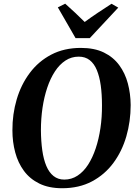

<svg xmlns="http://www.w3.org/2000/svg" viewBox="-20 -1013 750 1044"><path d="M318 10.5Q245.5 10.5 194 -14.8Q142.5 -40 110.2 -83.8Q78 -127.5 62.8 -184.2Q47.5 -241 47.5 -303.5Q47 -392 70.8 -472.5Q94.5 -553 141.8 -616.2Q189 -679.5 258.8 -716Q328.5 -752.5 420 -752.5Q493.5 -752.5 544.8 -727.5Q596 -702.5 628.2 -658.8Q660.5 -615 675.2 -559.2Q690 -503.5 690.5 -442Q690.5 -353 667 -271.8Q643.5 -190.5 596.5 -127Q549.5 -63.5 479.8 -26.5Q410 10.5 318 10.5ZM329.5 -36.5Q369 -36.5 401.5 -57.8Q434 -79 458.8 -117.2Q483.5 -155.5 500.5 -206.5Q517.5 -257.5 526.2 -317Q535 -376.5 534.5 -441Q534.5 -500 527.8 -548.5Q521 -597 506.5 -632Q492 -667 467.8 -686Q443.5 -705 408 -705Q368.5 -705 336 -683.8Q303.5 -662.5 278.8 -624.8Q254 -587 237 -536.5Q220 -486 211.2 -427Q202.5 -368 202.5 -304.5Q203 -244.5 210 -195.2Q217 -146 232 -110.5Q247 -75 271.2 -55.8Q295.5 -36.5 329.5 -36.5ZM391 -805.5 294.5 -973 334.5 -993Q362 -968.5 388.8 -943.5Q415.5 -918.5 440.5 -893.5Q475 -919 512.2 -943.8Q549.5 -968.5 586.5 -992.5L623 -971.5L468 -805.5Z"/></svg>

Font: Merriweather 60pt
Style: Bold Italic
Weight: 700
Italic angle: -7.8°
Version: Version 2.101